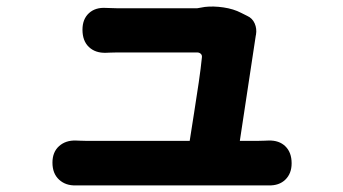

<svg xmlns="http://www.w3.org/2000/svg" viewBox="-20 -542 1040 582"><path d="M139 -49Q139 -81 159 -99Q179 -117 210 -116Q215 -116 223 -115.5Q231 -115 242 -115H555Q561 -154 568.5 -201Q576 -248 582.5 -292.5Q589 -337 592 -368Q593 -375 588.5 -379Q584 -383 578 -383Q555 -383 519 -383Q483 -383 445 -383Q407 -383 376.5 -383Q346 -383 335 -383Q324 -383 314 -382.5Q304 -382 301 -382Q269 -381 249.5 -399.5Q230 -418 230 -452Q230 -484 249.5 -502Q269 -520 301 -518Q306 -518 317 -517.5Q328 -517 334 -517Q355 -517 388.5 -517Q422 -517 459.5 -517Q497 -517 529 -517Q561 -517 578 -517L601 -521Q627 -524 657.5 -519.5Q688 -515 711 -503L729 -494Q745 -487 752 -471Q759 -455 756 -437Q756 -436 755.5 -435Q755 -434 755 -432L707 -115H761Q771 -115 781 -115.5Q791 -116 794 -116Q826 -117 845 -98.5Q864 -80 864 -47Q864 -16 845 2.5Q826 21 794 20Q789 20 779.5 20Q770 20 763 20Q750 20 711 20Q672 20 617 20Q562 20 502.5 20Q443 20 388 20Q333 20 294 20Q255 20 242 20Q233 20 224 20Q215 20 210 20Q179 21 159 2.5Q139 -16 139 -49Z"/></svg>

Font: Chiron GoRound TC EB
Style: Regular
Weight: 700
Designer: Ryoko NISHIZUKA 西塚涼子 (kana, bopomofo & ideographs); Paul D. Hunt (Latin, Greek & Cyrillic); Sandoll Communications 산돌커뮤니
Foundry: Adobe
Version: Version 1.000;hotconv 1.1.1;makeotfexe 2.6.0